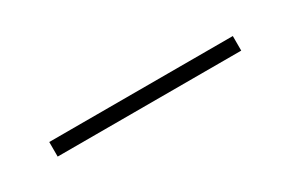

<svg xmlns="http://www.w3.org/2000/svg" viewBox="-3 -786 467 308"><g transform="rotate(-30 230.0 -631.5)"><path d="M60 -618V-645H400V-618Z"/></g></svg>

Font: Fivo Sans Thin
Style: Regular
Weight: 250
Foundry: Alexander Slobzheninov
Version: 1.0